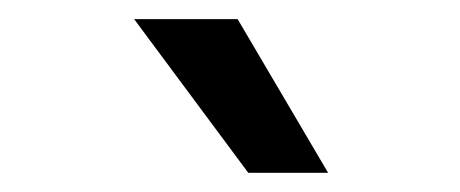

<svg xmlns="http://www.w3.org/2000/svg" viewBox="-20 -818 484 202"><path d="M230 -797.9H121.1L241.2 -636.2H325.2Z"/></svg>

Font: FAU Chimera Medium
Style: Regular
Weight: 500
Version: Version 1.002;hotconv 1.0.117;makeotfexe 2.5.65602